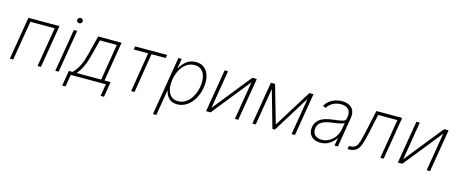

<svg xmlns="http://www.w3.org/2000/svg" viewBox="-48 -1438 5648 2370"><g transform="rotate(15 2775.5 -253.5)"><path d="M46.5 0 137.4 -545.5H534.1L443.2 0H400.2L484 -504.3H173.3L89.5 0Z M718 -545.5H761L670.1 0H627.1ZM725.9 -678.3Q726.2 -684.7 729.2 -690.5Q732.2 -696.4 737.2 -700.8Q742.2 -705.3 748.6 -707.9Q755 -710.6 761.7 -710.6Q769.5 -710.6 776.1 -707.7Q782.7 -704.9 787.3 -700.1Q791.9 -695.3 794.2 -688.7Q796.5 -682.2 795.8 -674.7Q795.5 -668.3 792.4 -662.5Q789.4 -656.6 784.4 -652.2Q779.5 -647.7 773.3 -645.1Q767 -642.4 759.9 -642.4Q752.5 -642.4 745.9 -645.2Q739.3 -648.1 734.7 -652.9Q730.1 -657.7 727.6 -664.2Q725.1 -670.8 725.9 -678.3Z M789.1 -41.2H836.3Q864 -68.9 884.6 -99.6Q905.2 -130.3 920.6 -163.5Q936.1 -196.7 947.4 -232.2Q958.8 -267.8 968 -305L1028.8 -545.5H1327.8L1245 -41.2H1323.2L1290.5 154.5H1247.5L1272.4 0H824.6L799.4 154.5H756.4ZM888.5 -41.2H1202.1L1278.1 -504.3H1061.8L1010.7 -305Q1001.4 -269.2 990.4 -234.2Q979.4 -199.2 964.8 -166Q950.3 -132.8 931.6 -101.4Q913 -70 888.5 -41.2Z M1494 -504.3 1500.7 -545.5H1909.8L1903.1 -504.3H1721.2L1639.2 0H1596.2L1678.3 -504.3Z M2054.3 -545.5H2096.6L2076.7 -423.7H2082Q2109.4 -476.9 2158.7 -515.3Q2208.5 -553.6 2278.8 -553.6Q2345.2 -553.6 2387.8 -517.4Q2430.8 -480.8 2447.4 -418.3Q2464.1 -355.8 2449.9 -271.3Q2436.1 -188.2 2398.4 -125.4Q2379.3 -93.4 2356 -68.2Q2332.7 -43 2305.8 -25.2Q2278.8 -7.5 2248.6 2Q2218.4 11.4 2185.7 11.4Q2116.1 11.4 2078.5 -27.3Q2041.2 -65.7 2030.9 -119H2026.6L1972.7 204.5H1929.3ZM2051.5 -147Q2057.2 -119.3 2068.5 -97.5Q2079.9 -75.6 2096.8 -60.4Q2113.6 -45.1 2136 -36.9Q2158.4 -28.8 2186.1 -28.8Q2218 -28.8 2245.6 -39.1Q2273.1 -49.4 2296 -66.9Q2318.9 -84.5 2337.4 -108.3Q2355.8 -132.1 2369.7 -159.1Q2383.5 -186.1 2392.8 -215Q2402 -244 2406.6 -271.7Q2412.3 -306.1 2412.5 -336.6Q2412.6 -367.2 2406.6 -394.9Q2400.9 -422.2 2389.7 -444.1Q2378.6 -465.9 2361.7 -481.4Q2344.8 -496.8 2322.3 -505Q2299.7 -513.1 2271.3 -513.1Q2239 -513.1 2211.5 -503.2Q2183.9 -493.3 2161 -475.9Q2138.1 -458.5 2119.9 -435Q2101.6 -411.6 2087.9 -384.8Q2074.2 -358 2065.2 -329Q2056.1 -300.1 2051.5 -271.7Q2040.5 -202.1 2051.5 -147Z M2644.9 -545.5H2688.2L2607.2 -56.5L2999.3 -545.5H3056.1L2965.2 0H2921.9L3002.8 -489L2611.5 0H2554Z M3235.8 -545.5H3289.4L3427.6 -63.6L3728 -545.5H3780.5L3689.6 0H3646.3L3724.8 -470.9L3433.2 0H3401.3L3267 -473.7L3188.2 0H3144.9Z M3867.5 -150.2Q3872.5 -179 3884.8 -201Q3897 -223 3914.6 -239.2Q3932.2 -255.3 3954 -266.7Q3975.9 -278.1 4000.2 -285.5Q4024.5 -293 4050.2 -297.6Q4076 -302.2 4101.2 -305Q4133.5 -308.9 4159.8 -313Q4186.1 -317.1 4207.4 -321.4Q4250.7 -329.9 4255.3 -361.2L4258.9 -383.9Q4264.2 -413.7 4259.1 -437.7Q4253.9 -461.6 4239 -478.5Q4224.1 -495.4 4199.8 -504.6Q4175.4 -513.8 4142.4 -513.8Q4116.8 -513.8 4091.6 -508Q4066.4 -502.1 4043.5 -490.6Q4020.6 -479 4001.4 -461.8Q3982.2 -444.6 3969.1 -421.9L3931.5 -437.1Q3964.5 -496.1 4023.1 -524.9Q4081.7 -553.6 4144.9 -553.6Q4169.4 -553.6 4191.1 -549.4Q4212.7 -545.1 4233 -535.5Q4252.5 -526.3 4267.6 -512.3Q4282.7 -498.2 4291.7 -479Q4300.8 -459.9 4303.6 -435.4Q4306.5 -410.9 4301.5 -381L4238.3 0H4195L4211.6 -98.4H4208.5Q4180.8 -53.3 4129.6 -20.6Q4079.2 11.7 4014.2 11.7Q3979 11.7 3949.4 1.1Q3919.7 -9.6 3899.5 -30.2Q3879.3 -50.8 3870.4 -81Q3861.5 -111.2 3867.5 -150.2ZM3933.6 -60.7Q3964.8 -28.4 4022.4 -28.4Q4062.9 -28.4 4098.4 -43.9Q4133.9 -59.3 4161.4 -85.8Q4188.9 -112.2 4207.2 -147.2Q4225.5 -182.2 4231.5 -221.2L4245.4 -301.5Q4234.7 -293.7 4215.7 -288Q4196.7 -282.3 4175.6 -278.2Q4154.5 -274.1 4134.1 -271.3Q4113.6 -268.5 4099.8 -266.7Q4054.7 -261.4 4021 -251.8Q3987.2 -242.2 3964 -227.8Q3940.7 -213.4 3927.7 -193.9Q3914.8 -174.4 3910.5 -148.8Q3901.6 -93.4 3933.6 -60.7Z M4368.3 -41.2H4382.5Q4407.7 -41.2 4425.2 -47.6Q4442.8 -54 4455.3 -66.1Q4467.7 -78.1 4476 -95.9Q4484.4 -113.6 4491.1 -136Q4498.9 -161.9 4507.5 -196.4Q4516 -230.8 4525.9 -276.6L4584.2 -545.5H4913.7L4822.8 0H4779.8L4863.6 -504.3H4617.9L4566.1 -265.3Q4556.8 -220.2 4547.4 -184.3Q4538 -148.4 4528.1 -118.3Q4518.5 -89.5 4505.9 -67.3Q4493.3 -45.1 4475.3 -30.2Q4457.4 -15.3 4433.6 -7.6Q4409.8 0 4378.2 0H4361.2Z M5095.5 -545.5H5138.8L5057.9 -56.5L5449.9 -545.5H5506.7L5415.8 0H5372.5L5453.5 -489L5062.1 0H5004.6Z"/></g></svg>

Font: Inter P Extra Light
Style: Italic
Weight: 200
Italic angle: 9.39999°
Designer: Rasmus Andersson
Foundry: rsms
Version: Version 3.018;git-588b23468